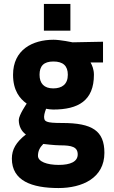

<svg xmlns="http://www.w3.org/2000/svg" viewBox="-20 -711 578 971"><path d="M276 240C395 240 508 190 508 62C508 -50 446 -89 295 -89C210 -89 203 -96 203 -122C203 -135 213 -161 213 -161C222 -159 238 -157 249 -157C376 -157 455 -202 455 -333C455 -360 446 -381 438 -395H501V-500L347 -497C347 -497 285 -510 251 -510C144 -510 46 -459 46 -333C46 -253 80 -212 115 -187C115 -187 75 -129 75 -104C75 -73 89 -46 111 -31C61 8 40 45 40 91C40 203 140 240 276 240ZM284 24C343 24 373 32 373 70C373 106 337 123 277 123C217 123 172 106 172 77C172 52 182 34 199 17C199 17 256 24 284 24ZM249 -264C203 -264 180 -289 180 -333C180 -377 201 -400 250 -400C299 -400 323 -378 323 -333C323 -285 294 -264 249 -264ZM202 -556H336V-691H202Z"/></svg>

Font: TitilliumMaps29L
Style: 999 wt
Weight: 900
Designer: Campivisivi
Foundry: Accademia di Belle Arti di Urbino and students of MA course of Visual design